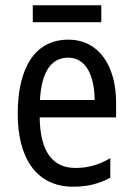

<svg xmlns="http://www.w3.org/2000/svg" viewBox="-20 -696 502 726"><path d="M363 -676H104V-612H363ZM238 -546C116 -546 47 -445 47 -265C47 -102 115 10 257 10C311 10 354 -1 397 -24V-98C353 -72 312 -61 265 -61C177 -61 132 -125 130 -252H419V-308C419 -444 356 -546 238 -546ZM238 -478C307 -478 337 -407 338 -318H131C137 -425 174 -478 238 -478Z"/></svg>

Font: Noto Sans Gujarati UI Condensed
Style: Regular
Weight: 400
Width: 3
Designer: Jelle Bosma - Monotype Design Team, Universal Thirst
Foundry: Monotype Imaging Inc.
Version: Version 2.106